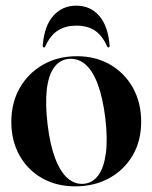

<svg xmlns="http://www.w3.org/2000/svg" viewBox="-20 -648 538 678"><path d="M251.5 -449.5Q317.5 -449.5 368.8 -420Q420 -390.5 449.2 -338.2Q478.5 -286 478.5 -218Q478.5 -150.5 448.5 -99.2Q418.5 -48 366 -19Q313.5 10 245.5 10Q179.5 10 128.8 -18.8Q78 -47.5 49 -99Q20 -150.5 20 -218Q20 -285.5 49.8 -337.5Q79.5 -389.5 131.8 -419.5Q184 -449.5 251.5 -449.5ZM276.5 1Q307.5 -2 327.2 -29Q347 -56 353.8 -106.5Q360.5 -157 352 -230Q343 -303.5 325 -351.2Q307 -399 281 -421Q255 -443 222.5 -440Q190.5 -437 170.8 -409.5Q151 -382 145.2 -331.5Q139.5 -281 148 -209Q156.5 -137 174.8 -89Q193 -41 219 -18.5Q245 4 276.5 1ZM249 -557.5Q212.5 -557.5 185.5 -541Q158.5 -524.5 140.5 -485.5Q139 -480.5 135.5 -480.5Q133 -480.5 131.8 -482.2Q130.5 -484 131 -488Q136.5 -556.5 168.2 -592.2Q200 -628 249 -628Q299 -628 330.2 -592.2Q361.5 -556.5 367 -488Q367.5 -484 366.2 -482.2Q365 -480.5 363 -480.5Q359.5 -480.5 357.5 -485.5Q341.5 -522 315.5 -539.8Q289.5 -557.5 249 -557.5Z"/></svg>

Font: Fraunces 120pt SemiBold
Style: Regular
Weight: 600
Version: Version 1.000;[b76b70a41]